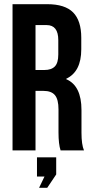

<svg xmlns="http://www.w3.org/2000/svg" viewBox="-20 -720 442 919"><path d="M382 0H270Q260 -30 260 -86V-196Q260 -244 243 -264.5Q226 -285 188 -285H150V0H40V-700H206Q291 -700 330 -660.5Q369 -621 369 -539V-484Q369 -377 297 -343V-341Q370 -310 370 -193V-85Q370 -28 382 0ZM203 -600H150V-385H193Q226 -385 242.5 -402Q259 -419 259 -459V-528Q259 -600 203 -600ZM193 125H157V33H249V115L206 179H167Z"/></svg>

Font: Bebas Neue
Style: Regular
Weight: 400
Designer: Ryoichi Tsunekawa
Foundry: Ryoichi Tsunekawa
Version: Version 1.400